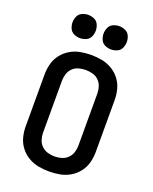

<svg xmlns="http://www.w3.org/2000/svg" viewBox="-175 -1060 925 1163"><g transform="rotate(20 288.0 -478.5)"><path d="M288 8Q323 8 357.5 1.5Q392 -5 422.5 -23Q453 -41 474.5 -69Q496 -97 505 -131Q514 -165 514 -200V-535Q514 -570 505 -604Q496 -638 474.5 -666Q453 -694 422.5 -712Q392 -730 357.5 -736.5Q323 -743 288 -743Q253 -743 218.5 -736.5Q184 -730 153.5 -712Q123 -694 101.5 -666Q80 -638 71 -604Q62 -570 62 -535V-200Q62 -165 71 -131Q80 -97 101.5 -69Q123 -41 153.5 -23Q184 -5 218.5 1.5Q253 8 288 8ZM288 -89Q265 -89 243 -95.5Q221 -102 204.5 -118Q188 -134 181 -156Q174 -178 174 -200V-535Q174 -558 181 -580Q188 -602 204.5 -618Q221 -634 243 -640Q265 -646 288 -646Q311 -646 333 -640Q355 -634 371.5 -618Q388 -602 395 -580Q402 -558 402 -535V-200Q402 -178 395 -156Q388 -134 371.5 -118Q355 -102 333 -95.5Q311 -89 288 -89ZM388 -815Q408 -815 427 -823.5Q446 -832 454.5 -851Q463 -870 463 -890Q463 -910 454.5 -929Q446 -948 427 -956.5Q408 -965 388 -965Q368 -965 349 -956.5Q330 -948 321.5 -929Q313 -910 313 -890Q313 -870 321.5 -851Q330 -832 349 -823.5Q368 -815 388 -815ZM188 -815Q208 -815 227 -823.5Q246 -832 254.5 -851Q263 -870 263 -890Q263 -910 254.5 -929Q246 -948 227 -956.5Q208 -965 188 -965Q168 -965 149 -956.5Q130 -948 121.5 -929Q113 -910 113 -890Q113 -870 121.5 -851Q130 -832 149 -823.5Q168 -815 188 -815Z"/></g></svg>

Font: Iosevka Sparkle Semibold
Style: Regular
Weight: 600
Designer: Belleve Invis
Foundry: Belleve Invis
Version: Version 4.5.0; ttfautohint (v1.8.3)